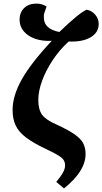

<svg xmlns="http://www.w3.org/2000/svg" viewBox="-20 -812 569 1068"><path d="M336 236 293 200Q320 167 331 146.5Q342 126 342 108Q342 91 334 78.5Q326 66 303.5 52Q281 38 236 17Q166 -16 125 -47Q84 -78 67 -114.5Q50 -151 50 -200Q50 -279 101 -370Q152 -461 268 -585Q217 -582 176.5 -596Q136 -610 112.5 -637.5Q89 -665 89 -702Q89 -743 114.5 -767.5Q140 -792 183 -792Q213 -792 239 -776Q230 -750 227 -740.5Q224 -731 224 -727Q224 -723 224 -714Q224 -651 310 -634Q422 -742 462 -758Q490 -753 509.5 -730.5Q529 -708 529 -679Q529 -631 484 -604.5Q439 -578 362 -581Q313 -537 274.5 -479.5Q236 -422 214.5 -363.5Q193 -305 193 -256Q193 -203 214 -174Q235 -145 293 -120Q358 -90 393 -66Q428 -42 442 -16.5Q456 9 456 45Q456 140 336 236Z"/></svg>

Font: Literata 7pt
Style: Bold Italic
Weight: 700
Italic angle: -2°
Designer: Latin by Veronika Burian and Jose Scaglione. Greek by Irene Vlachou. Cyrillic by Vera Evstafieva
Foundry: TypeTogether
Version: Version 3.002